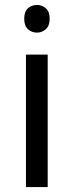

<svg xmlns="http://www.w3.org/2000/svg" viewBox="-20 -757 298 777"><path d="M130 -737Q150 -737 165.5 -723.5Q181 -710 181 -681Q181 -653 165.5 -639Q150 -625 130 -625Q108 -625 93 -639Q78 -653 78 -681Q78 -710 93 -723.5Q108 -737 130 -737ZM173 -536V0H85V-536Z"/></svg>

Font: Noto Sans Old North Arabian
Style: Regular
Weight: 400
Designer: Monotype Design Team
Foundry: Monotype Imaging Inc.
Version: Version 2.001; ttfautohint (v1.8.4.7-5d5b)